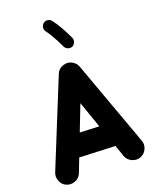

<svg xmlns="http://www.w3.org/2000/svg" viewBox="-202 -1165 1075 1359"><g transform="rotate(-20 336.0 -485.5)"><path d="M55.7 80.6Q24.4 66.4 12.2 33.4Q0 0.5 13.7 -30.8L276.4 -677.2Q291 -710.4 326.7 -721.9Q362.3 -733.4 393.6 -715.8Q420.9 -700.2 431.2 -673.3L664.6 -30.8Q677.2 1 663.1 33.2Q648.9 65.4 617.2 78.1Q585.4 90.3 553.2 76.4Q521 62.5 508.3 30.8L477.5 -57.6L208.5 -68.8L167 38.6Q153.3 69.8 120.1 82Q86.9 94.2 55.7 80.6ZM347.7 -427.2 272.5 -233.4 417.5 -227.5ZM298.8 -1049.8Q312.5 -1060.5 330.6 -1058.6Q348.6 -1056.6 359.4 -1042.5Q384.8 -1010.3 409.7 -965.3Q434.6 -920.4 452.6 -880.9Q459.5 -865.2 452.9 -847.4Q446.3 -829.6 430.7 -822.8Q415 -815.9 397.5 -822.5Q379.9 -829.1 373 -844.7Q362.3 -868.7 347.7 -896.2Q333 -923.8 318.1 -948.5Q303.2 -973.1 291 -988.8Q280.3 -1002.9 282.7 -1021Q285.2 -1039.1 298.8 -1049.8Z"/></g></svg>

Font: Mikhak-DS2-FD Black
Style: Regular
Weight: 900
Designer: Amin Abedi
Version: Version 3.2